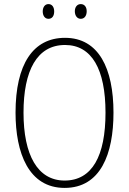

<svg xmlns="http://www.w3.org/2000/svg" viewBox="-20 -909 631 939"><path d="M189 -853C189 -833 199 -817 217 -817C235 -817 245 -831 245 -853C245 -874 235 -889 217 -889C199 -889 189 -873 189 -853ZM346 -854C346 -833 357 -817 375 -817C393 -817 404 -832 404 -854C404 -875 393 -889 375 -889C357 -889 346 -874 346 -854ZM535 -358C535 -574 463 -724 298 -724C141 -724 56 -594 56 -358C56 -161 120 10 296 10C472 10 535 -156 535 -358ZM95 -358C95 -564 161 -689 298 -689C429 -689 496 -570 496 -358C496 -147 431 -26 296 -26C164 -26 95 -151 95 -358Z"/></svg>

Font: Noto Sans Sinhala UI Condensed ExtraLight
Style: Regular
Weight: 200
Width: 3
Designer: Jelle Bosma - Monotype Design Team
Foundry: Monotype Imaging Inc.
Version: Version 2.006